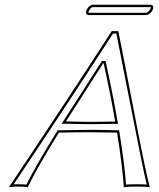

<svg xmlns="http://www.w3.org/2000/svg" viewBox="-20 -790 673 813"><path d="M467.8 -275.4Q447.8 -391.1 418.9 -522H417Q288.1 -321.8 259.3 -275.9Q272.5 -275.9 303.2 -274.9Q346.7 -273.9 363.3 -273.9Q406.2 -273.9 467.8 -275.4ZM229.5 -228.5Q136.2 -78.1 97.2 2.9Q85 0 53.2 0Q29.8 0.5 17.6 2.9Q265.6 -367.7 453.1 -658.2H481Q498 -574.7 536.6 -374Q596.7 -59.6 614.3 2.9Q597.2 0 555.2 0Q522 0 504.4 2.9Q498.5 -87.4 475.6 -228.5Q404.3 -230 358.9 -230Q301.3 -230 229.5 -228.5ZM598.1 -726.1H354.5Q342.8 -727.5 344.7 -741.2Q348.1 -758.3 364.3 -767.6Q369.1 -770 372.6 -770H617.7Q630.4 -768.6 628.9 -755.9Q625 -737.8 607.4 -728.5Q602.1 -726.6 598.1 -726.1ZM477.5 -277.3 479.5 -265.6H468.3Q406.2 -264.2 363.3 -264.2Q346.2 -264.2 302.7 -265.1Q272 -265.6 259.3 -266.1H241.2L251 -281.2Q281.2 -329.1 408.7 -527.3L411.6 -531.7H426.8L428.7 -523.9Q457.5 -392.6 477.5 -277.3ZM221.2 -233.4 223.6 -238.3H229.5Q301.8 -239.7 358.9 -240.2Q405.8 -240.2 476.1 -238.3H484.4L485.8 -230Q506.8 -99.1 513.7 -8.3Q528.8 -9.8 555.2 -9.8Q585.4 -9.8 601.1 -8.8Q586.9 -64.5 502.9 -495.1Q484.9 -586.9 472.7 -647.9H458.5Q275.9 -364.7 38.1 -9.8Q44.4 -9.8 53.2 -9.8Q79.6 -9.8 91.8 -8.3Q132.3 -89.8 221.2 -233.4ZM598.1 -735.8Q606.4 -735.8 616.2 -751.5Q618.2 -755.4 619.1 -757.8V-759.8H617.7H372.6Q366.2 -759.8 357.4 -745.6Q355 -741.7 354.5 -738.8Q354.5 -736.8 354.5 -735.8Z"/></svg>

Font: Linux Biolinum Outline O
Style: Italic
Weight: 400
Italic angle: -12°
Designer: Philipp H. Poll
Foundry: Philipp H. Poll
Version: Version 0.6.2